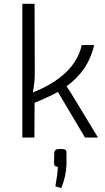

<svg xmlns="http://www.w3.org/2000/svg" viewBox="-20 -720 549 1005"><path d="M473 -484Q443 -351 328 -268Q348 -240 363 -214L493 0H425L283 -239Q239 -214 161 -182L160 0H97V-700H161L162 -343Q163 -295 152 -236Q372 -324 408 -484ZM307 60Q329 60 328 82V139Q327 198 301 265L270 255Q281 194 283 153Q262 153 263 134L264 81Q265 60 288 60Z"/></svg>

Font: Taylor Sans Light
Style: Regular
Weight: 300
Italic angle: -8°
Designer: Natanael Gama
Version: Version 1.001 September 8, 2015